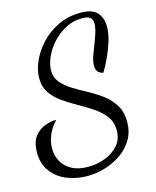

<svg xmlns="http://www.w3.org/2000/svg" viewBox="-123 -802 788 971"><g transform="rotate(-15 271.5 -316.5)"><path d="M213 87Q158 87 108.5 67.5Q59 48 28 7.5Q-3 -33 -3 -93Q-3 -146 19 -175.5Q41 -205 73 -217Q105 -229 134 -229Q105 -198 90.5 -163Q76 -128 76 -93Q76 -57 92.5 -26Q109 5 143.5 24Q178 43 230 43Q275 43 318 27Q361 11 388.5 -20.5Q416 -52 416 -99Q416 -141 393.5 -171.5Q371 -202 335.5 -226Q300 -250 260.5 -272Q221 -294 185.5 -318.5Q150 -343 127.5 -375.5Q105 -408 105 -453Q105 -495 125 -541Q145 -587 183 -628Q221 -669 274 -694.5Q327 -720 392 -720Q454 -720 479 -691.5Q504 -663 504 -618Q504 -582 491 -540.5Q478 -499 460 -461Q442 -423 426 -397Q406 -401 397.5 -413Q389 -425 389 -443Q389 -464 398 -490.5Q407 -517 418.5 -545.5Q430 -574 438.5 -601.5Q447 -629 447 -650Q447 -669 435.5 -680Q424 -691 392 -691Q345 -691 305 -669.5Q265 -648 235 -614.5Q205 -581 189 -543.5Q173 -506 173 -476Q173 -439 195 -413Q217 -387 251.5 -365.5Q286 -344 325.5 -323Q365 -302 399.5 -276Q434 -250 456 -214Q478 -178 478 -127Q478 -75 455 -35.5Q432 4 393 31.5Q354 59 307 73Q260 87 213 87Z"/></g></svg>

Font: Dancing Script Medium
Style: Regular
Weight: 500
Designer: Pablo Impallari
Foundry: Pablo Impallari
Version: Version 2.000